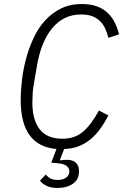

<svg xmlns="http://www.w3.org/2000/svg" viewBox="-20 -730 640 955"><path d="M383 -658Q296 -658 239.5 -589.5Q183 -521 163 -398L149 -316Q144 -290 142.5 -266Q141 -242 141 -219Q141 -134 177.5 -87Q214 -40 290 -40Q352 -40 392.5 -74.5Q433 -109 472 -180L519 -156Q499 -117 476.5 -86.5Q454 -56 427.5 -35Q401 -14 369.5 -2Q338 10 299 11L278 66L280 68Q289 66 298.5 65.5Q308 65 314 65Q342 65 357.5 79.5Q373 94 373 122Q373 163 342.5 184Q312 205 267 205Q232 205 210 193.5Q188 182 179 168L208 138Q217 150 231 157.5Q245 165 267 165Q293 165 309 153.5Q325 142 325 122Q325 109 314 97.5Q303 86 268 82L235 79L261 11Q173 4 128 -56.5Q83 -117 83 -232Q83 -280 89.5 -334Q96 -388 110.5 -441Q125 -494 148 -543Q171 -592 205 -629Q239 -666 284 -688Q329 -710 387 -710Q431 -710 463 -698Q495 -686 516.5 -665Q538 -644 551.5 -616.5Q565 -589 572 -559L519 -542Q513 -567 503 -588.5Q493 -610 477 -625.5Q461 -641 438.5 -649.5Q416 -658 383 -658Z"/></svg>

Font: IBM Plex Mono Light
Style: Italic
Weight: 300
Italic angle: -9°
Monospace: yes
Designer: Mike Abbink, Paul van der Laan, Pieter van Rosmalen
Foundry: Bold Monday
Version: Version 2.3